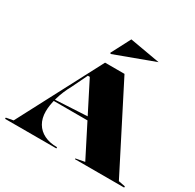

<svg xmlns="http://www.w3.org/2000/svg" viewBox="-197 -1163 1400 1378"><g transform="rotate(30 503.5 -473.5)"><path d="M10 0V-10L69 -21L430 -708H591L941 -21L997 -10V0H589V-6L663 -20L386 -565H370L310 -441Q272 -372 254 -307.5Q236 -243 236 -193Q236 -136 260 -95Q284 -54 328.5 -32Q373 -10 435 -10V0ZM216 -286V-296L534 -313V-286ZM434 -782 427 -788 510 -947 761 -903Z"/></g></svg>

Font: Kalnia SemiExpanded SemiBold
Style: Regular
Weight: 600
Width: 6
Designer: Frida Medrano
Foundry: Frida Medrano
Version: Version 1.105